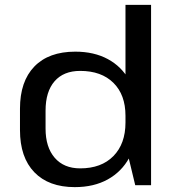

<svg xmlns="http://www.w3.org/2000/svg" viewBox="-20 -760 721 788"><path d="M287 8Q180 8 121 -53Q62 -114 62 -226V-314Q62 -426 121 -487Q180 -548 289 -548Q366 -548 422.5 -517.5Q479 -487 510.5 -430.5Q542 -374 542 -297V-248Q542 -170 510.5 -112.5Q479 -55 422 -23.5Q365 8 287 8ZM309 -69Q396 -69 445.5 -119.5Q495 -170 495 -257V-285Q495 -371 445.5 -420Q396 -469 309 -469Q241 -469 204 -426.5Q167 -384 167 -306V-232Q167 -156 204.5 -112.5Q242 -69 309 -69ZM495 -166V-740H600V0H535Z"/></svg>

Font: Pathway Extreme 8pt Thin 12pt Medium
Style: Regular
Weight: 500
Version: Version 1.001;gftools[0.9.26]